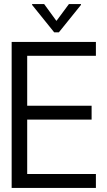

<svg xmlns="http://www.w3.org/2000/svg" viewBox="-20 -919 525 939"><path d="M428 -402H113V-646H449V-714H37V0H449V-68H113V-334H428ZM137 -895 245 -761H268L376 -895V-899H317L257 -818H255L196 -899H137Z"/></svg>

Font: Non Bureau Light
Style: Regular
Weight: 300
Designer: Jona Saucedo
Foundry: Non Foundry
Version: Version 1.000;FEAKit 1.0